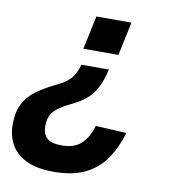

<svg xmlns="http://www.w3.org/2000/svg" viewBox="-80 -619 761 851"><g transform="rotate(10 300.0 -193.5)"><path d="M217.4 162Q141.6 162 94.3 139Q47 116 25 76.7Q3 37.4 3 -12.4Q3 -68 21 -104.9Q39 -141.8 75.7 -169Q112.4 -196.2 168.2 -222.4Q205 -240 225.2 -262.5Q245.4 -285 257.2 -326.8H381Q368.6 -274.4 350.6 -241.1Q332.6 -207.8 306.6 -186.5Q280.6 -165.2 244.4 -148Q206.2 -129.6 184.9 -113.3Q163.6 -97 155 -77.5Q146.4 -58 146.4 -29.8Q146.4 3 165.5 21.9Q184.6 40.8 233.6 40.8Q288.2 40.8 319.7 12.1Q351.2 -16.6 366.6 -70.6L505.6 -63.4Q486.8 2 452.8 53Q418.8 104 361.9 133Q305 162 217.4 162ZM443 -548.8 411 -398H253.4L285.4 -548.8Z"/></g></svg>

Font: Geist Mono
Style: Italic
Weight: 400
Italic angle: -12°
Monospace: yes
Designer: Basement.studio, Andrés Briganti, Mateo Zaragoza
Foundry: Basement.studio, Vercel, Andrés Briganti, Guido Ferreyra, Mateo Zaragoza
Version: Version 1.500